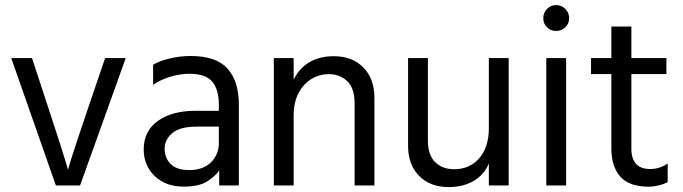

<svg xmlns="http://www.w3.org/2000/svg" viewBox="-20 -738 2719 764"><path d="M24.7 -507 202.3 0H298.6L480.4 -507H398.4L325.6 -293.4Q301.6 -222.9 286.7 -177.6Q271.7 -132.2 264 -107.4Q256.2 -82.5 253.4 -72.5Q250.6 -62.4 250.6 -62.4Q250.6 -62.4 247.8 -72.5Q245 -82.5 237.3 -107.4Q229.5 -132.2 215.1 -177.6Q200.7 -222.9 177.4 -293.4L107.4 -507Z M850.8 -168.6V-322.7Q850.8 -380.2 825.3 -412.3Q799.7 -444.4 733.4 -444.4Q696.5 -444.4 657.4 -432.5Q618.3 -420.6 589.3 -400.8V-480.4Q614.6 -495.8 655.8 -505.5Q696.9 -515.2 738.6 -515.2Q840.8 -515.2 885.6 -464.8Q930.5 -414.3 930.5 -321.1V0H852.2V-59.6Q839.4 -39.6 806.5 -17.5Q773.5 4.6 710.4 4.6Q639.2 4.6 595.5 -37.6Q551.8 -79.8 551.8 -143.2Q551.8 -216.6 608.2 -256.9Q664.5 -297.2 759.1 -297.2H863.8V-234.1H762.7Q694.9 -234.1 665 -207.8Q635.1 -181.5 635.1 -146.3Q635.1 -109.4 659.1 -85.4Q683.1 -61.3 732.8 -61.3Q788.5 -61.3 819.6 -92.2Q850.8 -123.2 850.8 -168.6Z M1069.6 0V-507H1148.5V0ZM1391 0V-328.1Q1391 -386.1 1362 -414.6Q1333 -443 1288.1 -443Q1252 -443 1220.4 -424.4Q1188.7 -405.9 1168.6 -368.8Q1148.5 -331.7 1148.5 -277.5H1123.6Q1123.6 -282.1 1123.6 -287.5Q1123.6 -292.9 1123.6 -298.5Q1123.6 -304 1123.6 -307.4Q1126 -376.2 1149.1 -422.3Q1172.3 -468.4 1213 -491.4Q1253.8 -514.4 1307.8 -514.4Q1382.2 -514.4 1426 -469.3Q1469.9 -424.2 1469.9 -348.7V0Z M2004.1 -507V0H1925.2V-507ZM1682.7 -507V-178.1Q1682.7 -121.5 1711.5 -93Q1740.3 -64.6 1786.8 -64.6Q1849.3 -64.6 1887.3 -108.7Q1925.2 -152.8 1925.2 -227.9L1943.8 -199.9Q1944.6 -91.8 1896.2 -42.7Q1847.7 6.4 1765.7 6.4Q1691.3 6.4 1647.6 -38.2Q1603.8 -82.8 1603.8 -157.7V-507Z M2153.8 0V-507H2232.7V0ZM2141.8 -665.8Q2141.8 -687.4 2156.6 -702.5Q2171.3 -717.7 2192.9 -717.7Q2214.5 -717.7 2229.6 -702.5Q2244.7 -687.4 2244.7 -665.8Q2244.7 -644.3 2229.6 -629.5Q2214.5 -614.8 2192.9 -614.8Q2171.3 -614.8 2156.6 -629.5Q2141.8 -644.3 2141.8 -665.8Z M2412.7 -148.3V-632.5H2492.4V-145.7Q2492.4 -106.6 2510.9 -86Q2529.3 -65.4 2568.1 -65.4Q2586.7 -65.4 2605.3 -71.6Q2623.9 -77.8 2636.8 -87.8V-13.4Q2622.1 -5.2 2600.2 -0.1Q2578.3 5 2562.8 5Q2483.7 5 2448.2 -35.2Q2412.7 -75.3 2412.7 -148.3ZM2331.8 -443.4V-507H2631.7V-443.4Z"/></svg>

Font: Hind Variable Light
Style: Regular
Weight: 300
Designer: Manushi Parikh, Satya Rajpurohit
Foundry: Indian Type Foundry
Version: Version 3.000